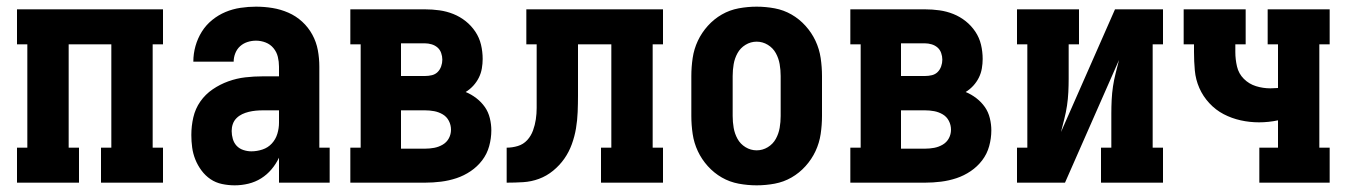

<svg xmlns="http://www.w3.org/2000/svg" viewBox="-20 -548 4040 576"><path d="M31 0V-105H62V-415H31V-520H469V-415H438V-105H469V0H283V-105H314V-415H186V-105H217V0Z M684 8Q665 8 646 4Q627 0 611.5 -10.5Q596 -21 584.5 -36.5Q573 -52 566 -69.5Q559 -87 556.5 -105.5Q554 -124 554 -143Q554 -170 560 -196Q566 -222 581 -243.5Q596 -265 618 -280Q640 -295 665 -304Q690 -313 716 -316Q742 -319 769 -319H817V-348Q817 -363 813.5 -377.5Q810 -392 800.5 -403.5Q791 -415 777 -420.5Q763 -426 748 -426Q735 -426 722.5 -422Q710 -418 700.5 -409.5Q691 -401 686 -388.5Q681 -376 681 -363H560Q560 -387 566.5 -410Q573 -433 585.5 -453Q598 -473 616.5 -488Q635 -503 656.5 -512Q678 -521 701.5 -524.5Q725 -528 748 -528Q773 -528 797.5 -524Q822 -520 845 -510Q868 -500 886.5 -483Q905 -466 917 -444Q929 -422 933.5 -397.5Q938 -373 938 -348V-105H969V0H817V-75Q808 -56 794.5 -40Q781 -24 763.5 -13Q746 -2 725.5 3Q705 8 684 8ZM734 -94Q751 -94 767.5 -99.5Q784 -105 795.5 -117.5Q807 -130 812 -146.5Q817 -163 817 -180V-217H769Q758 -217 747.5 -216Q737 -215 726.5 -212.5Q716 -210 706.5 -205.5Q697 -201 689.5 -193.5Q682 -186 678.5 -176Q675 -166 675 -155Q675 -143 678.5 -131Q682 -119 690 -110.5Q698 -102 710 -98Q722 -94 734 -94Z M1031 0V-105H1062V-415H1031V-520H1255Q1277 -520 1298.5 -517Q1320 -514 1340 -506Q1360 -498 1377 -484.5Q1394 -471 1406 -453Q1418 -435 1423 -414Q1428 -393 1428 -371Q1428 -357 1425.5 -342.5Q1423 -328 1416.5 -315Q1410 -302 1400 -291Q1390 -280 1377 -272Q1394 -265 1409 -253.5Q1424 -242 1434.5 -227Q1445 -212 1449.5 -193.5Q1454 -175 1454 -157Q1454 -133 1447.5 -109.5Q1441 -86 1426.5 -67Q1412 -48 1392 -34.5Q1372 -21 1349.5 -13.5Q1327 -6 1303 -3Q1279 0 1255 0ZM1183 -320H1255Q1266 -320 1276 -322.5Q1286 -325 1293 -332Q1300 -339 1303.5 -349Q1307 -359 1307 -369Q1307 -379 1303.5 -389Q1300 -399 1292.5 -405.5Q1285 -412 1275 -415Q1265 -418 1255 -418H1183ZM1183 -102H1255Q1269 -102 1282.5 -104.5Q1296 -107 1308 -114Q1320 -121 1326.5 -133Q1333 -145 1333 -159Q1333 -173 1326.5 -185.5Q1320 -198 1308 -205Q1296 -212 1282.5 -214.5Q1269 -217 1255 -217H1183Z M1500 0V-105Q1517 -105 1533.5 -110Q1550 -115 1561.5 -127.5Q1573 -140 1579 -156.5Q1585 -173 1587.5 -190Q1590 -207 1590 -224Q1590 -241 1590 -258V-415H1559V-520H1969V-415H1938V-105H1969V0H1783V-105H1814V-415H1714V-261Q1714 -237 1713 -212Q1712 -187 1708 -163Q1704 -139 1695.5 -115.5Q1687 -92 1673 -72Q1659 -52 1639.5 -36Q1620 -20 1597 -11.5Q1574 -3 1549.5 -1.5Q1525 0 1500 0Z M2250 8Q2223 8 2196 3Q2169 -2 2145.5 -15.5Q2122 -29 2103.5 -49.5Q2085 -70 2073.5 -94.5Q2062 -119 2058 -146Q2054 -173 2054 -200V-320Q2054 -347 2058 -374Q2062 -401 2073.5 -425.5Q2085 -450 2103.5 -470.5Q2122 -491 2145.5 -504.5Q2169 -518 2196 -523Q2223 -528 2250 -528Q2277 -528 2304 -523Q2331 -518 2354.5 -504.5Q2378 -491 2396.5 -470.5Q2415 -450 2426.5 -425.5Q2438 -401 2442 -374Q2446 -347 2446 -320V-200Q2446 -173 2442 -146Q2438 -119 2426.5 -94.5Q2415 -70 2396.5 -49.5Q2378 -29 2354.5 -15.5Q2331 -2 2304 3Q2277 8 2250 8ZM2250 -97Q2268 -97 2283.5 -106.5Q2299 -116 2307.5 -131.5Q2316 -147 2319 -164.5Q2322 -182 2322 -200V-320Q2322 -338 2319 -355.5Q2316 -373 2307.5 -388.5Q2299 -404 2283.5 -413.5Q2268 -423 2250 -423Q2232 -423 2216.5 -413.5Q2201 -404 2192.5 -388.5Q2184 -373 2181 -355.5Q2178 -338 2178 -320V-200Q2178 -182 2181 -164.5Q2184 -147 2192.5 -131.5Q2201 -116 2216.5 -106.5Q2232 -97 2250 -97Z M2531 0V-105H2562V-415H2531V-520H2755Q2777 -520 2798.5 -517Q2820 -514 2840 -506Q2860 -498 2877 -484.5Q2894 -471 2906 -453Q2918 -435 2923 -414Q2928 -393 2928 -371Q2928 -357 2925.5 -342.5Q2923 -328 2916.5 -315Q2910 -302 2900 -291Q2890 -280 2877 -272Q2894 -265 2909 -253.5Q2924 -242 2934.5 -227Q2945 -212 2949.5 -193.5Q2954 -175 2954 -157Q2954 -133 2947.5 -109.5Q2941 -86 2926.5 -67Q2912 -48 2892 -34.5Q2872 -21 2849.5 -13.5Q2827 -6 2803 -3Q2779 0 2755 0ZM2683 -320H2755Q2766 -320 2776 -322.5Q2786 -325 2793 -332Q2800 -339 2803.5 -349Q2807 -359 2807 -369Q2807 -379 2803.5 -389Q2800 -399 2792.5 -405.5Q2785 -412 2775 -415Q2765 -418 2755 -418H2683ZM2683 -102H2755Q2769 -102 2782.5 -104.5Q2796 -107 2808 -114Q2820 -121 2826.5 -133Q2833 -145 2833 -159Q2833 -173 2826.5 -185.5Q2820 -198 2808 -205Q2796 -212 2782.5 -214.5Q2769 -217 2755 -217H2683Z M3031 0V-105H3062V-415H3031V-520H3217V-415H3186V-312Q3186 -292 3185 -271.5Q3184 -251 3181 -231Q3178 -211 3173 -191.5Q3168 -172 3163 -152L3325 -520H3469V-415H3438V-105H3469V0H3283V-105H3314V-208Q3314 -228 3315 -248.5Q3316 -269 3319 -289Q3322 -309 3327 -328.5Q3332 -348 3337 -368L3175 0Z M3758 0V-105H3814V-187Q3800 -184 3785.5 -182.5Q3771 -181 3757 -181Q3729 -181 3702 -187Q3675 -193 3651 -205.5Q3627 -218 3608 -238.5Q3589 -259 3578 -284Q3567 -309 3564.5 -336.5Q3562 -364 3562 -392V-415H3531V-520H3717V-415H3686V-392Q3686 -370 3691 -348.5Q3696 -327 3711.5 -311.5Q3727 -296 3748 -289.5Q3769 -283 3791 -283Q3797 -283 3802.5 -283.5Q3808 -284 3814 -284V-415H3783V-520H3969V-415H3938V-105H3969V0Z"/></svg>

Font: Iosevka Curly Slab Extrabold
Style: Regular
Weight: 800
Monospace: yes
Designer: Belleve Invis
Foundry: Belleve Invis
Version: Version 22.1.2; ttfautohint (v1.8.4)